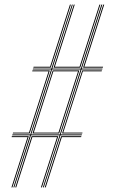

<svg xmlns="http://www.w3.org/2000/svg" viewBox="-20 -820 506 840"><path d="M38.5 0 111.2 -228H33.2L34.5 -232H112.8L203.5 -516H123.2L124.5 -520H204.8L294.5 -800H298.5L209 -520H333.8L423.5 -800H427.8L338 -520H428.5L427.2 -516H336.8L245.8 -232H338.5L337.2 -228H244.5L171.5 0H167.5L240.5 -228H115.5L42.5 0ZM116.8 -232H241.8L332.5 -516H207.8ZM122.2 -236 210.8 -512H327L238.8 -236ZM127.8 -240H235.8L321.5 -508H213.5ZM125.8 -524 127 -528H199L286 -800H290.2L202 -524ZM35.8 -236 37 -240H106.8L192.5 -508H120.8L122 -512H198L109.8 -236ZM30 0 100.5 -220H30.8L32 -224H106L34.2 0ZM214.5 -524 302.8 -800H307L220 -528H328L415 -800H419.2L331 -524ZM46.8 0 118.5 -224.2 235 -224 163.2 0H159L229.5 -220H121.5L51 0ZM343.5 -524 431.8 -800H436L349 -528H431L429.8 -524ZM251.5 -236 339.8 -512H426L424.8 -508H342.5L256.8 -240H341L339.8 -236ZM175.8 0 247.5 -224H336L334.8 -220H250.5L180 0Z"/></svg>

Font: Big Shoulders Inline Display SC Thin
Style: Regular
Weight: 100
Designer: Patric King
Foundry: XO Type Co
Version: Version 2.002